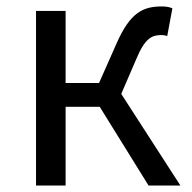

<svg xmlns="http://www.w3.org/2000/svg" viewBox="-20 -577 596 597"><path d="M92 0H184V-245H290L442 0H541L357 -285L404 -394C431 -459 453 -468 482 -468C490 -468 494 -467 500 -465L516 -551C508 -555 496 -557 484 -557C425 -557 385 -539 342 -441L288 -319H184V-543H92Z"/></svg>

Font: GenYoGothic2 TW R
Style: Regular
Weight: 400
Version: Version 2.100;PS 2.1;hotconv 16.6.51;makeotf.lib2.5.65220 DE